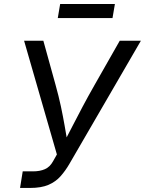

<svg xmlns="http://www.w3.org/2000/svg" viewBox="-20 -929 716 949"><path d="M79.1 0 92.3 -82H143.1Q177.2 -82 201.9 -92.8Q226.6 -103.5 242.2 -131.8L261.2 -165.5L99.1 -727.5H194.3L254.4 -510.3Q270.5 -452.6 281 -403.1Q291.5 -353.5 299.6 -307.1Q307.6 -260.7 315.9 -212.4H290Q315.4 -261.2 339.1 -307.4Q362.8 -353.5 388.9 -402.8Q415 -452.1 448.2 -510.3L571.8 -727.5H676.3L323.7 -120.1Q303.7 -85.4 279.5 -58.1Q255.4 -30.8 219.7 -15.4Q184.1 0 127.9 0ZM547.9 -909.2 536.1 -839.8H265.6L277.3 -909.2Z"/></svg>

Font: Inter 16pt
Style: Italic
Weight: 400
Italic angle: -9.3988°
Version: Version 4.001;git-66647c0bb